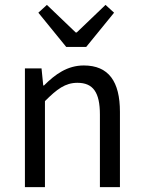

<svg xmlns="http://www.w3.org/2000/svg" viewBox="-20 -766 587 786"><path d="M82 0H164V-352C213 -401 247 -427 297 -427C361 -427 389 -388 389 -297V0H471V-308C471 -432 425 -498 323 -498C256 -498 206 -462 160 -416H157L150 -486H82ZM251 -574H333L447 -714L412 -746L294 -633H290L172 -746L137 -714Z"/></svg>

Font: Giro Sans Regular
Style: Regular
Weight: 400
Designer: Paul D. Hunt
Foundry: Adobe Systems Incorporated
Version: Version 1.000;PS 1.0;hotconv 1.0.88;makeotf.lib2.5.647800